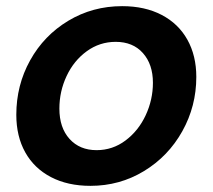

<svg xmlns="http://www.w3.org/2000/svg" viewBox="-20 -593 692 624"><path d="M33 -220Q33 -316 78 -397Q123 -478 202 -525.5Q281 -573 377 -573Q451 -573 505.5 -544.5Q560 -516 589 -464Q618 -412 618 -343Q618 -248 572.5 -166.5Q527 -85 448 -37Q369 11 274 11Q200 11 145.5 -17.5Q91 -46 62 -98Q33 -150 33 -220ZM477 -324Q477 -384 444.5 -420.5Q412 -457 356 -457Q304 -457 262 -426.5Q220 -396 196.5 -346Q173 -296 173 -240Q173 -178 206 -141.5Q239 -105 294 -105Q346 -105 388 -136.5Q430 -168 453.5 -218.5Q477 -269 477 -324Z"/></svg>

Font: Open Sauce One
Style: Bold Italic
Weight: 700
Italic angle: -10°
Designer: Alfredo Marco Pradil
Foundry: Creative Sauce Fz LLC
Version: Version 1.477